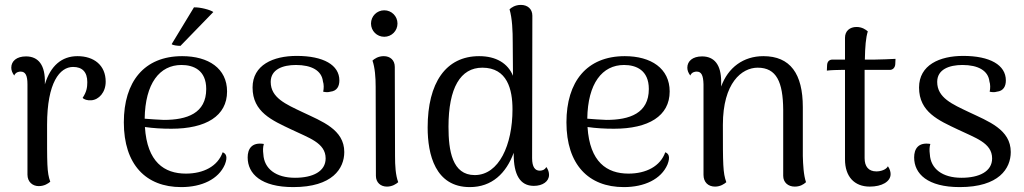

<svg xmlns="http://www.w3.org/2000/svg" viewBox="-20 -750 4178 783"><path d="M296 -521C232 -521 186 -482 163 -406V-411C165 -484 137 -520 86 -520C48 -520 26 -501 26 -474C26 -463 30 -453 38 -442C44 -456 57 -458 64 -458C83 -458 92 -444 92 -406V-38C92 -8 113 9 138 9C161 9 177 -2 185 -9C171 -47 172 -82 172 -241C172 -414 224 -477 278 -477C315 -477 336 -457 336 -415C336 -393 333 -375 317 -351C323 -344 336 -340 352 -341C383 -343 411 -373 411 -417C411 -484 363 -521 296 -521Z M850 -701C838 -710 796 -721 771 -720L680 -570C685 -565 705 -563 716 -563ZM888 -129C868 -72 810 -42 738 -42C650 -42 580 -89 571 -232C606 -227 641 -225 679 -225C820 -225 906 -277 906 -377C906 -471 830 -521 723 -521C568 -521 485 -417 485 -251C485 -79 575 13 719 13C803 13 871 -19 897 -79C910 -112 901 -124 888 -129ZM720 -485C769 -485 821 -464 821 -387C821 -288 743 -261 648 -261C622 -262 595 -264 570 -266C572 -410 631 -485 720 -485Z M1176 13C1336 13 1384 -63 1384 -130C1384 -222 1293 -255 1213 -293C1146 -325 1084 -351 1084 -416C1084 -467 1133 -485 1187 -485C1251 -485 1292 -462 1297 -418C1301 -406 1301 -390 1298 -376C1308 -374 1317 -373 1327 -376C1355 -379 1364 -399 1364 -422C1364 -485 1299 -522 1190 -522C1094 -522 1010 -485 1010 -393C1010 -293 1090 -259 1168 -222C1238 -188 1308 -168 1308 -104C1308 -51 1256 -25 1183 -25C1105 -25 1057 -62 1054 -121C1052 -137 1052 -149 1056 -163C1006 -171 990 -142 990 -108C990 -41 1045 13 1176 13Z M1547 -600C1577 -600 1601 -624 1601 -654C1601 -684 1577 -708 1547 -708C1517 -708 1493 -684 1493 -654C1493 -624 1517 -600 1547 -600ZM1591 -114 1590 -477C1590 -505 1571 -521 1545 -521C1522 -521 1507 -510 1499 -503C1509 -474 1512 -435 1512 -396L1513 -33C1513 -6 1532 11 1558 11C1580 11 1596 0 1604 -7C1593 -36 1591 -75 1591 -114Z M2208 -69C2201 -56 2189 -54 2181 -54C2162 -54 2150 -69 2150 -105L2151 -686C2151 -714 2131 -730 2104 -730C2081 -730 2065 -719 2058 -712C2069 -674 2071 -625 2071 -575L2072 -441C2051 -492 2003 -521 1934 -521C1798 -521 1724 -412 1724 -230C1724 -120 1755 13 1896 13C1986 13 2044 -43 2075 -127V-120C2075 -39 2100 8 2157 8C2193 8 2219 -10 2219 -37C2219 -47 2216 -58 2208 -69ZM1916 -36C1824 -36 1809 -136 1809 -233C1809 -392 1858 -474 1947 -474C2049 -474 2070 -385 2070 -304C2070 -159 2015 -36 1916 -36Z M2693 -129C2673 -72 2615 -42 2543 -42C2455 -42 2385 -89 2376 -232C2411 -227 2446 -225 2484 -225C2625 -225 2711 -277 2711 -377C2711 -471 2635 -521 2528 -521C2373 -521 2290 -417 2290 -251C2290 -79 2380 13 2524 13C2608 13 2676 -19 2702 -79C2715 -112 2706 -124 2693 -129ZM2525 -485C2574 -485 2626 -464 2626 -387C2626 -288 2548 -261 2453 -261C2427 -262 2400 -264 2375 -266C2377 -410 2436 -485 2525 -485Z M3254 -114V-313C3254 -449 3203 -521 3093 -521C3012 -521 2949 -475 2921 -397V-417C2921 -486 2893 -520 2843 -520C2805 -520 2783 -501 2783 -474C2783 -463 2787 -453 2795 -442C2801 -456 2814 -458 2821 -458C2840 -458 2848 -444 2849 -406V-37C2849 -7 2868 11 2896 11C2918 11 2934 0 2942 -7C2928 -45 2928 -80 2928 -241C2928 -412 3005 -474 3070 -474C3147 -474 3173 -415 3174 -303V-33C3174 -6 3194 11 3221 11C3242 11 3256 3 3267 -7C3257 -36 3255 -79 3254 -114Z M3547 -507H3507C3508 -561 3511 -596 3519 -622C3511 -629 3496 -640 3473 -640C3446 -640 3426 -624 3426 -596V-507H3375C3363 -507 3354 -500 3353 -485L3352 -462C3365 -464 3399 -465 3412 -465H3426V-100C3426 -30 3464 11 3527 11C3576 11 3612 -9 3612 -40C3612 -49 3609 -61 3601 -72C3594 -58 3572 -51 3554 -51C3522 -51 3506 -71 3506 -105V-427V-465H3609C3621 -465 3630 -474 3631 -488L3632 -510C3622 -509 3557 -507 3547 -507Z M3894 13C4054 13 4102 -63 4102 -130C4102 -222 4011 -255 3931 -293C3864 -325 3802 -351 3802 -416C3802 -467 3851 -485 3905 -485C3969 -485 4010 -462 4015 -418C4019 -406 4019 -390 4016 -376C4026 -374 4035 -373 4045 -376C4073 -379 4082 -399 4082 -422C4082 -485 4017 -522 3908 -522C3812 -522 3728 -485 3728 -393C3728 -293 3808 -259 3886 -222C3956 -188 4026 -168 4026 -104C4026 -51 3974 -25 3901 -25C3823 -25 3775 -62 3772 -121C3770 -137 3770 -149 3774 -163C3724 -171 3708 -142 3708 -108C3708 -41 3763 13 3894 13Z"/></svg>

Font: Arima Koshi
Style: Regular
Weight: 400
Designer: Joana Correia and Natanael Gama
Foundry: NDISCOVER
Version: Version 1.019;PS 001.019;hotconv 1.0.88;makeotf.lib2.5.64775